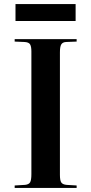

<svg xmlns="http://www.w3.org/2000/svg" viewBox="-20 -922 448 942"><path d="M52 0V-12L103 -15Q122 -17 128 -28Q134 -39 134 -68V-670Q134 -694 127.5 -704.5Q121 -715 100 -716L52 -718V-730H356V-718L304 -716Q287 -715 280.5 -704Q274 -693 274 -665V-64Q274 -37 280.5 -27Q287 -17 306 -15L356 -12V0ZM56 -819V-902H351V-819Z"/></svg>

Font: Literata 72pt SemiBold
Style: Regular
Weight: 600
Designer: Latin by Veronika Burian and Jose Scaglione. Greek by Irene Vlachou. Cyrillic by Vera Evstafieva.
Foundry: TypeTogether
Version: Version 3.002